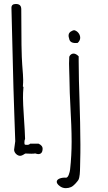

<svg xmlns="http://www.w3.org/2000/svg" viewBox="-20 -787 552 983"><path d="M334.5 -494.6C334 -483.9 333.5 -472.2 333.5 -461.4C333.5 -448.2 334 -434.1 334.5 -420.9C335 -410.6 335.4 -400.4 335.4 -390.6C335.9 -338.9 337.9 -284.2 340.8 -234.4C343.8 -176.3 346.7 -119.6 346.7 -61.5C346.7 -16.1 344.2 33.2 338.9 80.6C337.4 93.8 329.6 125 317.4 122.6C296.9 121.1 270.5 127.9 270.5 143.6C270.5 149.9 274.9 158.2 287.1 166.5L286.1 166C295.9 173.3 306.2 176.3 316.9 176.3C326.7 176.3 335.9 174.3 343.3 170.9C358.4 165 378.4 139.2 381.3 134.3C388.7 120.1 389.6 94.7 390.1 63.5C390.1 55.2 390.1 46.4 390.6 37.6C391.6 9.3 391.6 -19 391.6 -46.9C391.6 -123.5 389.2 -198.7 387.2 -272C384.8 -342.3 382.8 -410.2 382.8 -475.1V-498.5C374.5 -507.3 365.2 -512.7 356.9 -512.7C347.7 -512.7 339.8 -507.3 335.4 -498.5ZM354 -631.3 350.6 -629.9H351.1C341.3 -625.5 324.2 -617.7 334 -589.4C336.9 -570.3 353 -564.5 377.9 -567.4C387.2 -576.2 390.6 -585.4 390.6 -593.8C390.6 -611.3 377 -628.4 360.4 -632.3ZM140.6 0C148.9 0 155.8 -0.5 160.6 -1.5C167 0.5 171.9 2 175.3 2C190.9 2 198.2 -7.3 198.2 -26.9C198.2 -36.1 191.4 -44.9 177.7 -51.3H134.3C130.9 -47.4 126 -45.4 119.1 -45.4C112.3 -45.4 108.4 -45.9 106.9 -46.9C105.5 -47.9 105 -52.7 105 -59.1C105 -65.9 106.4 -71.8 108.4 -75.7C107.9 -96.7 106 -135.3 102.5 -185.1C99.1 -235.4 97.7 -268.1 97.7 -285.6C97.7 -301.8 98.1 -319.8 100.1 -341.3L97.2 -344.7C98.6 -359.4 98.6 -370.1 98.6 -379.9C98.6 -389.6 97.2 -416 93.8 -455.1C90.3 -496.6 88.9 -592.3 88.9 -739.7C88.9 -758.3 79.6 -766.6 61 -766.6C46.4 -766.6 38.6 -760.3 38.6 -747.1L48.8 -339.4C51.3 -247.6 55.2 -155.8 58.1 -64L52.2 -20.5C52.2 -3.9 69.3 10.7 82.5 10.7C89.4 10.7 96.7 7.3 103.5 2.9H103C106.4 1 108.9 -1 110.4 -1Z"/></svg>

Font: Amatic Mod Bold ONEptTWO
Style: Bold
Weight: 700
Designer: David Occhino Design
Foundry: David Occhino Design
Version: Version 1.2